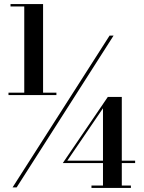

<svg xmlns="http://www.w3.org/2000/svg" viewBox="-20 -826 711 949"><path d="M22 -367.9H99.9V-793.9H32V-805.9H192.9V-367.9H258.8V-356H22ZM521.5 -649.9H541.3L62.3 100.1H42.2ZM627 91.1V103H432.1V91.1H489V-20H290.3L512.9 -346.9H582V-32H647.9V-20H582V91.1ZM312.7 -32H489V-290.8Z"/></svg>

Font: Bodoni* 11
Style: Bold
Weight: 700
Version: Version 2.000; ttfautohint (v1.8.1)